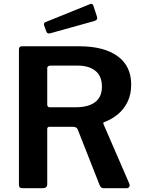

<svg xmlns="http://www.w3.org/2000/svg" viewBox="-20 -984 753 1004"><path d="M656 -24Q660 -15 656 -7.5Q652 0 643 0H521Q507 0 501 -16L386 -308Q381 -321 359 -321H239Q232 -321 229.5 -317.5Q227 -314 227 -310V-21Q227 0 204 0H98Q87 0 83 -4.5Q79 -9 79 -18V-725Q79 -742 94 -742H395Q523 -742 594.5 -690.5Q666 -639 666 -542Q666 -489 646 -449.5Q626 -410 594 -384.5Q562 -359 526 -346Q517 -344 522 -333L656 -24ZM374 -423Q442 -423 477.5 -450Q513 -477 513 -531Q513 -586 479 -613.5Q445 -641 386 -641H245Q227 -641 227 -627V-438Q227 -423 240 -423H374ZM468 -955 487 -897Q493 -880 473 -874L243 -810Q234 -808 229.5 -810Q225 -812 222 -820L211 -850Q207 -864 217 -868L452 -963Q463 -967 468 -955Z"/></svg>

Font: Libre Franklin Thin SemiBold
Style: Regular
Weight: 600
Version: Version 3.000